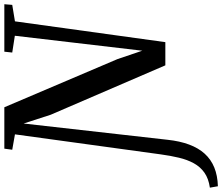

<svg xmlns="http://www.w3.org/2000/svg" viewBox="-179 -693 1026 886"><g transform="rotate(-90 334.0 -250.0)"><path d="M-82.5 242.5 -89 205.5Q-47 199.5 -20 180.5Q7 161.5 23.5 131.5Q40 101.5 49.2 62.8Q58.5 24 64.5 -20.5L157 -694L86 -706.5L91 -743H282L504 -221.5L543 -106.5L612 -694.5L534.5 -706.5L538.5 -743H757.5L754.5 -706.5L678.5 -694L582.5 0H475.5L247.5 -529L207 -654L132 10Q126 66.5 110 109.5Q94 152.5 67.8 181.5Q41.5 210.5 4.2 225.8Q-33 241 -82.5 242.5Z"/></g></svg>

Font: Merriweather 60pt Medium
Style: Italic
Weight: 500
Italic angle: -7.8°
Version: Version 2.101